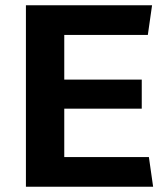

<svg xmlns="http://www.w3.org/2000/svg" viewBox="-20 -706 637 726"><path d="M78 0V-686H555L539 -574H223V-405H516V-295H223V-112H543L559 0Z"/></svg>

Font: Chivo SemiBold
Style: Regular
Weight: 600
Designer: Hector Gatti
Foundry: Omnibus-Type
Version: Version 2.002